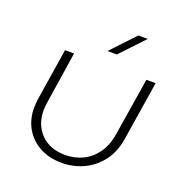

<svg xmlns="http://www.w3.org/2000/svg" viewBox="-128 -812 890 938"><g transform="rotate(20 316.5 -343.5)"><path d="M592 -510 544 -205Q533 -133 496 -84.5Q459 -36 406 -11.5Q353 13 294 13Q226 13 177 -14.5Q128 -42 101.5 -88.5Q75 -135 75 -195Q75 -205 76 -216Q77 -227 78 -237L121 -510H168L126 -236Q125 -227 124 -217.5Q123 -208 123 -199Q123 -124 169.5 -76.5Q216 -29 297 -29Q343 -29 384.5 -48Q426 -67 456 -107.5Q486 -148 496 -210L544 -510ZM317 -577 433 -700H482L366 -577Z"/></g></svg>

Font: MuseoModerno Thin ExtraLight
Style: Italic
Weight: 250
Italic angle: -9°
Version: Version 1.003